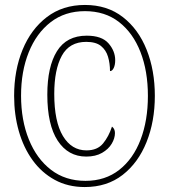

<svg xmlns="http://www.w3.org/2000/svg" viewBox="-20 -745 682 775"><path d="M322 10Q254 10 201 -19Q148 -48 111.5 -98.5Q75 -149 56 -215.5Q37 -282 37 -358Q37 -461 71 -544Q105 -627 169 -676Q233 -725 323 -725Q413 -725 476 -676Q539 -627 572 -544Q605 -461 605 -358Q605 -255 571.5 -171.5Q538 -88 475 -39Q412 10 322 10ZM325 -15Q405 -15 461.5 -59.5Q518 -104 547.5 -181.5Q577 -259 577 -358Q577 -458 547 -535Q517 -612 460.5 -656Q404 -700 323 -700Q242 -700 184.5 -655.5Q127 -611 96 -534Q65 -457 65 -359Q65 -260 96.5 -182Q128 -104 186 -59.5Q244 -15 325 -15ZM328 -113Q255 -113 213 -177Q171 -241 171 -363Q171 -476 210 -538.5Q249 -601 330 -601Q391 -601 418 -570Q445 -539 445 -502Q445 -483 439 -470.5Q433 -458 424 -458Q424 -489 416 -516Q408 -543 387.5 -559.5Q367 -576 328 -576Q260 -576 229.5 -520Q199 -464 199 -366Q199 -254 234 -196Q269 -138 329 -138Q373 -138 396 -166Q419 -194 432 -234Q444 -225 444 -208Q444 -187 431 -165Q418 -143 392 -128Q366 -113 328 -113Z"/></svg>

Font: Noto Serif Georgian ExtraCondensed Thin
Style: Regular
Weight: 100
Width: 2
Designer: Monotype Design Team, Akaki Razmadze
Foundry: Google LLC
Version: Version 2.003; ttfautohint (v1.8.4.7-5d5b)